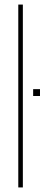

<svg xmlns="http://www.w3.org/2000/svg" viewBox="-20 -820 210 840"><path d="M60 0V-800H80V0ZM125 -400V-430H155V-400Z"/></svg>

Font: Big Shoulders Thin
Style: Regular
Weight: 100
Designer: Patric King
Foundry: XO Type Co
Version: Version 2.002